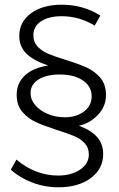

<svg xmlns="http://www.w3.org/2000/svg" viewBox="-20 -714 505 817"><path d="M243 -645Q188 -645 155 -623.5Q122 -602 122 -564Q122 -535 140.5 -515.5Q159 -496 185.5 -485Q212 -474 260 -459Q315 -442 349 -426.5Q383 -411 407 -383Q431 -355 431 -310Q431 -261 396.5 -225Q362 -189 316 -179Q369 -159 394 -130Q419 -101 419 -58Q419 5 366 44Q313 83 229 83Q171 83 118 63Q65 43 26 8L50 -35Q88 -2 133.5 15.5Q179 33 227 33Q283 33 320.5 8Q358 -17 358 -57Q358 -86 340 -105Q322 -124 295.5 -135Q269 -146 222 -161Q166 -179 132.5 -194.5Q99 -210 75 -238Q51 -266 51 -311Q51 -361 86.5 -393.5Q122 -426 185 -435Q119 -458 90.5 -487.5Q62 -517 62 -561Q62 -621 112 -657.5Q162 -694 243 -694Q333 -694 407 -648L383 -605Q317 -645 243 -645ZM110 -318Q110 -290 130 -266.5Q150 -243 183.5 -229Q217 -215 255 -215Q306 -215 338 -240Q370 -265 370 -304Q370 -346 333 -371.5Q296 -397 234 -397Q177 -397 143.5 -375.5Q110 -354 110 -318Z"/></svg>

Font: Gontserrat Light
Style: Regular
Weight: 300
Designer: Julieta Ulanovsky
Foundry: Julieta Ulanovsky
Version: Version 6.001